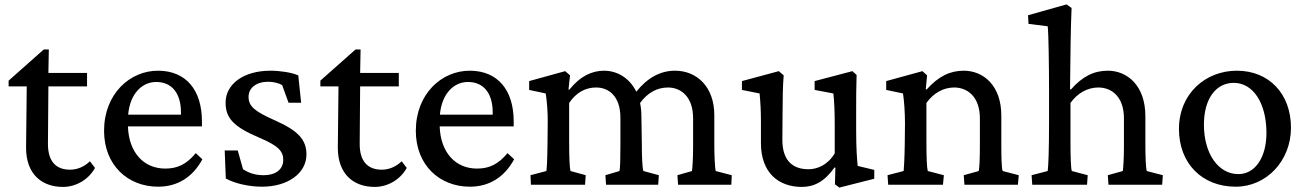

<svg xmlns="http://www.w3.org/2000/svg" viewBox="-20 -836 5909 869"><path d="M410 -76 387 -106C363 -83 332 -68 297 -68C234 -68 197 -105 197 -184L199 -445H374V-506H199L201 -612H178L19 -471V-445H101L98 -167C98 -49 168 10 265 10C323 10 380 -22 410 -76Z M696 9C781 9 851 -32 896 -115L866 -143C825 -93 784 -73 728 -73C631 -73 563 -145 559 -264H894V-286C894 -430 821 -515 697 -516C568 -517 451 -411 451 -244C451 -89 558 9 696 9ZM560 -317C569 -416 626 -465 687 -465C757 -465 799 -415 799 -327V-317Z M1166 9C1283 9 1367 -52 1367 -137C1367 -203 1330 -244 1227 -290C1135 -331 1105 -353 1105 -398C1105 -438 1140 -466 1194 -466C1218 -466 1241 -460 1257 -451L1286 -371H1343L1330 -495C1299 -508 1248 -516 1204 -516C1083 -516 1001 -456 1001 -371C1001 -299 1041 -261 1153 -213C1239 -177 1262 -152 1262 -112C1262 -69 1227 -43 1174 -43C1139 -43 1109 -51 1080 -70L1056 -155H997L1002 -28C1044 -5 1108 9 1166 9Z M1821 -76 1798 -106C1774 -83 1743 -68 1708 -68C1645 -68 1608 -105 1608 -184L1610 -445H1785V-506H1610L1612 -612H1589L1430 -471V-445H1512L1509 -167C1509 -49 1579 10 1676 10C1734 10 1791 -22 1821 -76Z M2107 9C2192 9 2262 -32 2307 -115L2277 -143C2236 -93 2195 -73 2139 -73C2042 -73 1974 -145 1970 -264H2305V-286C2305 -430 2232 -515 2108 -516C1979 -517 1862 -411 1862 -244C1862 -89 1969 9 2107 9ZM1971 -317C1980 -416 2037 -465 2098 -465C2168 -465 2210 -415 2210 -327V-317Z M2383 0H2628L2631 -43L2562 -62C2558 -78 2556 -125 2556 -194V-370C2588 -418 2631 -440 2678 -440C2735 -440 2788 -401 2788 -303V-177C2788 -114 2787 -80 2784 -62L2720 -43L2723 0H2959L2962 -43L2892 -62C2887 -77 2885 -128 2885 -183L2883 -308C2883 -331 2881 -351 2877 -370C2911 -416 2953 -440 3004 -440C3058 -440 3117 -402 3117 -301V-177C3117 -114 3114 -80 3112 -62L3046 -43L3049 0H3290L3292 -43L3219 -62C3216 -77 3213 -128 3213 -183V-315C3213 -442 3135 -516 3035 -516C2970 -516 2911 -485 2860 -421C2828 -486 2770 -516 2714 -516C2659 -516 2605 -491 2557 -430L2553 -431L2560 -495L2538 -514L2375 -469V-429L2450 -413C2455 -382 2460 -327 2459 -278L2458 -186C2457 -105 2455 -76 2453 -62L2381 -43Z M3862 -85C3859 -113 3855 -163 3855 -245V-329C3855 -395 3855 -434 3857 -497L3838 -514L3667 -469V-429L3752 -413C3756 -377 3758 -326 3758 -275V-142C3727 -90 3680 -70 3639 -70C3570 -70 3521 -107 3521 -203L3522 -329C3522 -390 3523 -447 3527 -495L3505 -514L3338 -469V-429L3418 -413C3422 -371 3424 -331 3424 -289V-188C3424 -55 3503 10 3609 10C3664 10 3711 -13 3757 -78L3761 -77L3759 -2L3779 13L3937 -27V-67Z M4000 0H4248L4252 -43L4179 -62C4175 -78 4173 -124 4173 -194V-370C4204 -414 4249 -440 4299 -440C4354 -440 4415 -403 4415 -300V-177C4415 -114 4413 -80 4410 -62L4342 -43L4345 0H4587L4591 -43L4518 -62C4513 -76 4512 -128 4512 -183V-313C4512 -450 4430 -516 4342 -516C4280 -516 4228 -491 4174 -431L4170 -432L4176 -495L4155 -514L3991 -469V-429L4067 -413C4072 -382 4076 -328 4076 -277L4075 -186C4074 -110 4071 -76 4070 -62L3997 -43Z M4652 0H4900L4903 -43L4831 -62C4827 -74 4825 -123 4825 -194V-370C4856 -414 4902 -440 4951 -440C5011 -440 5067 -399 5067 -300V-177C5067 -114 5064 -80 5062 -62L4994 -43L4997 0H5240L5243 -43L5170 -62C5166 -77 5164 -128 5164 -183V-310C5164 -449 5082 -516 4994 -516C4932 -516 4880 -491 4827 -431L4823 -432C4825 -618 4826 -702 4830 -800L4807 -816L4633 -767L4635 -728L4722 -717C4726 -685 4728 -533 4728 -426V-280C4728 -155 4725 -86 4722 -62L4649 -43Z M5573 9C5712 9 5823 -108 5823 -258C5823 -411 5724 -516 5578 -516C5436 -516 5316 -412 5316 -252C5316 -98 5419 9 5573 9ZM5429 -272C5429 -387 5482 -461 5564 -461C5652 -461 5712 -369 5712 -234C5712 -124 5661 -48 5585 -48C5495 -48 5429 -139 5429 -272Z"/></svg>

Font: TPK Tissa Web Medium
Style: Regular
Weight: 500
Designer: Jacques Le Bailly, Suppakit Chalermlarp | Katatrad Co.,Ltd.
Foundry: Jacques Le Bailly, Cadson Demak Co.,Ltd.
Version: Version 5.000;Glyphs 3.1.2 (3151)